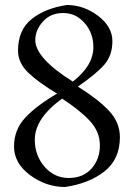

<svg xmlns="http://www.w3.org/2000/svg" viewBox="-20 -727 536 767"><path d="M52 -525Q52 -607 106 -650.5Q160 -694 247 -707Q315 -707 372 -663.5Q429 -620 429 -563Q429 -506 397 -469Q365 -432 291 -381Q369 -333 414 -286Q459 -239 459 -179Q459 -91 397.5 -42.5Q336 6 240 20Q164 20 100 -27.5Q36 -75 36 -142Q36 -209 81.5 -257.5Q127 -306 208 -353Q133 -398 92.5 -437Q52 -476 52 -525ZM119 -169Q119 -106 158 -61Q197 -16 254.5 -16Q312 -16 345.5 -53.5Q379 -91 379 -146Q379 -201 339 -244Q299 -287 228 -333Q119 -254 119 -169ZM353 -539Q353 -595 318 -635Q283 -675 232.5 -675Q182 -675 151.5 -641Q121 -607 121 -567Q121 -495 271 -401Q353 -465 353 -539Z"/></svg>

Font: Rosarivo
Style: Regular
Weight: 400
Designer: Pablo Ugerman
Foundry: Pablo Ugerman
Version: Version 1.003